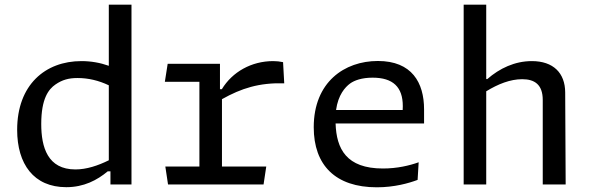

<svg xmlns="http://www.w3.org/2000/svg" viewBox="-20 -785 2520 817"><path d="M53 -232.5C53 -87 123.5 11.5 262 11.5C337 11.5 393.5 -18.5 438.5 -56H450V0H539.5V-765H443V-505C406.5 -518 367.5 -525 326.5 -525C172.5 -525 53 -424 53 -232.5ZM155.5 -257.5C155.5 -366 187 -405.5 216 -425.5C245 -445.5 272.5 -453 310 -453C355.5 -453 400 -442.5 443 -422V-103C396.5 -80 348 -64 301 -64C183 -64 155.5 -158 155.5 -257.5Z M916 -513.5H693.5L681.5 -437H828.5V-76.5H683.5L695 0H1101.5L1113 -76.5H924.5V-363C1007.5 -409.5 1082.5 -433.5 1189.5 -430.5L1184.5 -520.5C1170.5 -523.5 1157 -525 1142.5 -525C1050 -525 968.5 -479 924 -405.5H916Z M1469.5 -429.5C1488 -443 1519.5 -454.5 1565.5 -454.5C1652.5 -454.5 1694 -414.5 1694 -333.5L1693.5 -317H1410C1419 -381.5 1448.5 -414 1469.5 -429.5ZM1315 -243.5C1315 -82 1407.5 12 1583.5 12C1658.5 12 1719.5 -5.5 1757 -19.5L1761.5 -94.5C1722.5 -80.5 1670 -68 1609.5 -68C1453.5 -68 1411.5 -152 1408 -259.5H1784.5V-319.5C1784.5 -433.5 1732.5 -525.5 1588 -525.5C1445.5 -525.5 1315 -435.5 1315 -243.5Z M2387 0 2385 -392C2384.5 -474.5 2334.5 -525 2243 -525C2170.5 -525 2105.5 -494 2053.5 -448.5H2049V-765H1953V0H2049V-396.5C2099.5 -427.5 2151.5 -448 2202 -448C2254.5 -448 2289.5 -425.5 2289.5 -359.5V0Z"/></svg>

Font: Monaspace Argon
Style: Regular
Weight: 400
Designer: Riley Cran & the Lettermatic Team
Foundry: Lettermatic
Version: Version 1.200 (Monaspace Argon)